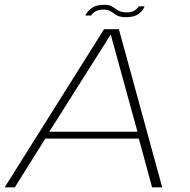

<svg xmlns="http://www.w3.org/2000/svg" viewBox="-33 -802 813 822"><path d="M-13 0 412.5 -677H476L661.5 0H618L561.5 -208.5H161L30.5 0ZM178 -238H555.5L441.5 -652.5H440ZM507.5 -728.5Q479.5 -728.5 466.2 -736.8Q453 -745 441.8 -753Q430.5 -761 410 -761Q387.5 -761 373.8 -752Q360 -743 357.5 -735.5H332.5Q336.5 -748 356.2 -764.8Q376 -781.5 413 -781.5Q431.5 -781.5 442 -776.5Q452.5 -771.5 460.8 -765Q469 -758.5 480 -753.8Q491 -749 511 -749Q532 -749 545 -758.2Q558 -767.5 560.5 -775H586Q584 -768.5 575.8 -757.2Q567.5 -746 551 -737.2Q534.5 -728.5 507.5 -728.5Z"/></svg>

Font: Anybody ExtraExpanded ExtraLight
Style: Italic
Weight: 200
Width: 8
Italic angle: -10°
Designer: Tyler Finck
Foundry: Etcetera Type Company
Version: Version 1.010; ttfautohint (v1.8.3) -l 8 -r 50 -G 200 -x 14 